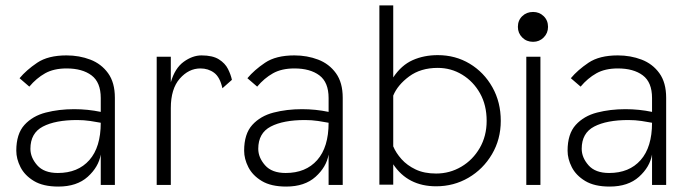

<svg xmlns="http://www.w3.org/2000/svg" viewBox="-20 -681 2551 707"><path d="M195 6Q139 6 105 -14.5Q71 -35 55.5 -65.5Q40 -96 40 -126Q40 -188 70 -221Q100 -254 148.5 -266.5Q197 -279 253 -279Q303 -279 351 -269V-320Q351 -378 317 -403.5Q283 -429 225 -429Q178 -429 146 -411Q114 -393 88 -362L52 -393Q77 -423 117 -450Q157 -477 225 -477Q272 -477 312.5 -461.5Q353 -446 378 -411.5Q403 -377 403 -321V0H351V-112Q343 -66 303 -30Q263 6 195 6ZM193 -44Q267 -44 309 -91.5Q351 -139 351 -229Q336 -232 312.5 -235.5Q289 -239 264 -239Q184 -239 138 -215Q92 -191 92 -133Q92 -101 117 -72.5Q142 -44 193 -44Z M557 0V-472H609V-378Q624 -430 656.5 -453.5Q689 -477 722 -477Q763 -477 786 -462.5Q809 -448 819.5 -427Q830 -406 834 -387L799 -356Q790 -397 768.5 -413Q747 -429 718 -429Q675 -429 642 -391.5Q609 -354 609 -283V0Z M1034 6Q978 6 944 -14.5Q910 -35 894.5 -65.5Q879 -96 879 -126Q879 -188 909 -221Q939 -254 987.5 -266.5Q1036 -279 1092 -279Q1142 -279 1190 -269V-320Q1190 -378 1156 -403.5Q1122 -429 1064 -429Q1017 -429 985 -411Q953 -393 927 -362L891 -393Q916 -423 956 -450Q996 -477 1064 -477Q1111 -477 1151.5 -461.5Q1192 -446 1217 -411.5Q1242 -377 1242 -321V0H1190V-112Q1182 -66 1142 -30Q1102 6 1034 6ZM1032 -44Q1106 -44 1148 -91.5Q1190 -139 1190 -229Q1175 -232 1151.5 -235.5Q1128 -239 1103 -239Q1023 -239 977 -215Q931 -191 931 -133Q931 -101 956 -72.5Q981 -44 1032 -44Z M1377 -661H1428V-396Q1458 -441 1499.5 -459.5Q1541 -478 1592 -478Q1657 -478 1709.5 -446.5Q1762 -415 1793 -360Q1824 -305 1824 -236Q1824 -168 1791.5 -113Q1759 -58 1705 -26.5Q1651 5 1586 5Q1482 5 1428 -76V-1H1377ZM1592 -431Q1529 -431 1486.5 -399.5Q1444 -368 1428 -329V-142Q1438 -118 1458.5 -95Q1479 -72 1510.5 -57Q1542 -42 1586 -42Q1636 -42 1678.5 -67Q1721 -92 1746.5 -136Q1772 -180 1772 -236Q1772 -294 1747.5 -337.5Q1723 -381 1682 -406Q1641 -431 1592 -431Z M1918 0V-472H1970V0ZM1943 -527Q1919 -527 1903 -543Q1887 -559 1887 -582Q1887 -606 1903 -621.5Q1919 -637 1943 -637Q1966 -637 1982 -621.5Q1998 -606 1998 -582Q1998 -559 1982 -543Q1966 -527 1943 -527Z M2225 6Q2169 6 2135 -14.5Q2101 -35 2085.5 -65.5Q2070 -96 2070 -126Q2070 -188 2100 -221Q2130 -254 2178.5 -266.5Q2227 -279 2283 -279Q2333 -279 2381 -269V-320Q2381 -378 2347 -403.5Q2313 -429 2255 -429Q2208 -429 2176 -411Q2144 -393 2118 -362L2082 -393Q2107 -423 2147 -450Q2187 -477 2255 -477Q2302 -477 2342.5 -461.5Q2383 -446 2408 -411.5Q2433 -377 2433 -321V0H2381V-112Q2373 -66 2333 -30Q2293 6 2225 6ZM2223 -44Q2297 -44 2339 -91.5Q2381 -139 2381 -229Q2366 -232 2342.5 -235.5Q2319 -239 2294 -239Q2214 -239 2168 -215Q2122 -191 2122 -133Q2122 -101 2147 -72.5Q2172 -44 2223 -44Z"/></svg>

Font: Lil Grotesk Light
Style: Regular
Weight: 300
Designer: Bastien Sozeau
Foundry: NBR — Bastien Sozeau
Version: Version 3.003; ttfautohint (v1.8.4.7-5d5b);gftools[0.9.33]